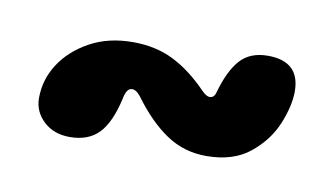

<svg xmlns="http://www.w3.org/2000/svg" viewBox="-36 -449 532 307"><g transform="rotate(10 230.5 -295.5)"><path d="M163 -371Q200 -371 229 -356.5Q258 -342 286 -313Q294 -305 300 -306Q306 -307 308 -315Q318 -351 334 -369Q350 -387 379 -387Q431 -387 431 -338Q431 -315 419 -285.5Q407 -256 380 -234Q353 -212 309 -212Q273 -212 244 -231.5Q215 -251 188 -288Q180 -298 172.5 -296.5Q165 -295 162 -279Q153 -239 136 -221.5Q119 -204 89 -204Q63 -204 46.5 -219.5Q30 -235 30 -257Q30 -287 46.5 -312.5Q63 -338 93 -354.5Q123 -371 163 -371Z"/></g></svg>

Font: DynaPuff Condensed Medium
Style: Regular
Weight: 500
Width: 3
Designer: Toshi Omagari, Jennifer Daniel
Foundry: Google Fonts
Version: Version 2.000; ttfautohint (v1.8.4.7-5d5b)